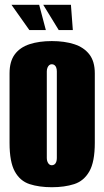

<svg xmlns="http://www.w3.org/2000/svg" viewBox="-20 -772 437 804"><path d="M197 12Q144 12 104 -1Q64 -14 42 -54Q20 -94 20 -173V-465Q20 -515 42 -544.5Q64 -574 104 -587Q144 -600 197 -600Q250 -600 290.5 -587Q331 -574 354 -544.5Q377 -515 377 -465V-174Q377 -94 354 -54Q331 -14 290.5 -1Q250 12 197 12ZM197 -80Q203 -80 208 -83.5Q213 -87 215.5 -94Q218 -101 218 -110V-473Q218 -482 215.5 -489Q213 -496 208 -499.5Q203 -503 197 -503Q191 -503 186.5 -499.5Q182 -496 179 -489Q176 -482 176 -473V-110Q176 -101 179 -94Q182 -87 186.5 -83.5Q191 -80 197 -80ZM285 -646H226L161 -752H277ZM172 -646H103L28 -752H144Z"/></svg>

Font: Alumni Sans Thin Black
Style: Regular
Weight: 900
Version: Version 1.018